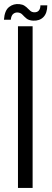

<svg xmlns="http://www.w3.org/2000/svg" viewBox="-37 -930 255 950"><path d="M51.9 0V-800H124.4V0ZM162.9 -903.7H197Q196.8 -864.9 177.9 -845.6Q158.9 -826.2 126.7 -827.8Q105.8 -829 94.4 -838.2Q83.1 -847.5 74.6 -856.9Q66.1 -866.3 53.5 -867.9Q40 -869.9 29.3 -861.9Q18.6 -853.9 16.3 -832.4H-17.5Q-14.3 -877.9 7.8 -895.3Q30 -912.7 59.4 -909.5Q74.6 -907.9 84 -901.7Q93.5 -895.5 100.4 -888.2Q107.4 -880.9 113.9 -875.5Q120.3 -870.1 129.5 -869.3Q147.3 -868.1 155.2 -878Q163.2 -887.9 162.9 -903.7Z"/></svg>

Font: Big Shoulders Stencil Thin
Style: Regular
Weight: 100
Designer: Patric King
Foundry: XO Type Co
Version: Version 2.001